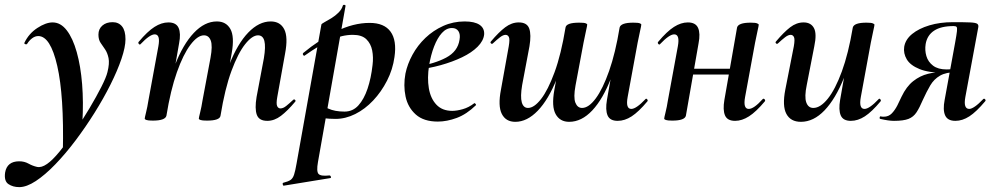

<svg xmlns="http://www.w3.org/2000/svg" viewBox="-94 -487 4084 788"><path d="M-15 281Q-41 281 -59.5 268.5Q-78 256 -73 221Q-65 175 -15 175Q6 175 23 184.5Q40 194 58 198Q76 202 99 186Q121 171 151 134.5Q181 98 213 51.5Q245 5 273.5 -43Q302 -91 322 -130.5Q342 -170 347 -191Q356 -227 351.5 -248.5Q347 -270 337.5 -284Q328 -298 319 -311Q310 -324 310 -345Q310 -368 326 -382Q342 -396 368 -396Q393 -396 407 -378.5Q421 -361 421 -326Q421 -294 404.5 -245.5Q388 -197 359.5 -140Q331 -83 294 -24Q257 35 216 89.5Q175 144 133 187.5Q91 231 53 256Q15 281 -15 281ZM164 135Q169 -94 141 -216.5Q113 -339 63 -339Q50 -339 38 -330Q26 -321 18 -308Q16 -304 10.5 -305.5Q5 -307 6 -311Q24 -349 59 -372Q94 -395 122 -395Q155 -395 180 -362.5Q205 -330 221 -273Q237 -216 243 -142Q249 -68 244 16Z M1003 9Q969 9 960 -16Q951 -41 959 -89L989 -248Q997 -296 991 -319Q985 -342 965 -342Q941 -342 912 -305.5Q883 -269 856 -196Q829 -123 811 -12L793 -13Q813 -135 847 -221.5Q881 -308 925 -353.5Q969 -399 1017 -399Q1056 -399 1072.5 -367Q1089 -335 1076 -267L1044 -89Q1039 -61 1043.5 -51.5Q1048 -42 1057 -42Q1068 -42 1080.5 -52Q1093 -62 1109 -77Q1113 -81 1117 -77Q1121 -73 1117 -69Q1086 -32 1059 -11.5Q1032 9 1003 9ZM533 8Q514 8 507 5.5Q500 3 500 0Q500 -4 505.5 -26Q511 -48 515 -74L556 -297Q565 -346 541 -346Q531 -346 516.5 -336Q502 -326 483 -306Q480 -302 476 -306.5Q472 -311 475 -315Q511 -358 540 -376.5Q569 -395 597 -395Q629 -395 639 -372.5Q649 -350 641 -309L589 -12Q584 8 533 8ZM755 8Q736 8 729 5.5Q722 3 722 0Q722 -4 727.5 -26Q733 -48 737 -74L770 -250Q779 -299 771 -320.5Q763 -342 743 -342Q717 -342 687.5 -303Q658 -264 632 -190.5Q606 -117 589 -12L571 -13Q590 -132 623.5 -218.5Q657 -305 701.5 -352Q746 -399 796 -399Q834 -399 851.5 -368Q869 -337 857 -269L811 -12Q808 8 755 8Z M1071 275Q1068 276 1066.5 270Q1065 264 1069 263Q1089 258 1098.5 251.5Q1108 245 1113 229.5Q1118 214 1123 185L1225 -386Q1225 -389 1237 -395.5Q1249 -402 1265.5 -412Q1282 -422 1295.5 -435.5Q1309 -449 1313 -464Q1315 -468 1320 -467Q1325 -466 1324 -462L1211 178Q1204 217 1213.5 227Q1223 237 1258 233Q1262 233 1264 238Q1266 243 1261 244ZM1283 1Q1258 1 1233.5 -2Q1209 -5 1195 -8L1205 -70Q1226 -54 1253 -41.5Q1280 -29 1320 -29Q1354 -29 1377 -54.5Q1400 -80 1414.5 -123Q1429 -166 1435 -220Q1439 -252 1433.5 -280Q1428 -308 1409.5 -326Q1391 -344 1354 -344Q1310 -344 1263 -322.5Q1216 -301 1158 -260Q1154 -256 1150.5 -261Q1147 -266 1151 -270Q1215 -323 1285.5 -358Q1356 -393 1423 -393Q1483 -393 1509 -357Q1535 -321 1525 -253Q1518 -202 1494.5 -156Q1471 -110 1437.5 -74.5Q1404 -39 1364 -19Q1324 1 1283 1Z M1703 12Q1645 12 1612.5 -17Q1580 -46 1570.5 -91Q1561 -136 1570 -185Q1578 -224 1599 -262.5Q1620 -301 1652 -331.5Q1684 -362 1725 -380.5Q1766 -399 1813 -399Q1854 -399 1874.5 -385Q1895 -371 1893 -345Q1890 -319 1866 -295Q1842 -271 1802.5 -252Q1763 -233 1714.5 -219.5Q1666 -206 1616 -201L1618 -214Q1689 -225 1737 -250.5Q1785 -276 1792 -324Q1796 -346 1787.5 -359Q1779 -372 1761 -372Q1738 -372 1719.5 -351.5Q1701 -331 1687.5 -296Q1674 -261 1667 -218Q1659 -167 1666 -125Q1673 -83 1697 -57.5Q1721 -32 1762 -32Q1781 -32 1805.5 -39Q1830 -46 1852 -63Q1854 -65 1857.5 -61Q1861 -57 1859 -55Q1821 -18 1780.5 -3Q1740 12 1703 12Z M2035 -395Q2069 -395 2078 -370Q2087 -345 2079 -297L2049 -138Q2041 -90 2047.5 -67Q2054 -44 2073 -44Q2098 -44 2126.5 -80.5Q2155 -117 2182 -190.5Q2209 -264 2227 -374L2245 -373Q2226 -251 2191.5 -164.5Q2157 -78 2113 -32.5Q2069 13 2021 13Q1982 13 1965.5 -19.5Q1949 -52 1962 -119L1994 -297Q1999 -326 1994.5 -335Q1990 -344 1981 -344Q1971 -344 1958 -334Q1945 -324 1929 -309Q1925 -305 1921 -309Q1917 -313 1921 -317Q1953 -355 1979.5 -375Q2006 -395 2035 -395ZM2505 -394Q2525 -394 2531.5 -391.5Q2538 -389 2538 -386Q2538 -382 2533 -360Q2528 -338 2523 -312L2482 -89Q2473 -40 2497 -40Q2507 -40 2521.5 -50Q2536 -60 2555 -80Q2558 -84 2562 -79.5Q2566 -75 2563 -71Q2527 -28 2498.5 -9.5Q2470 9 2441 9Q2409 9 2399.5 -13.5Q2390 -36 2397 -77L2449 -374Q2454 -394 2505 -394ZM2283 -394Q2303 -394 2309.5 -391.5Q2316 -389 2316 -386Q2316 -382 2311 -360Q2306 -338 2301 -312L2268 -136Q2259 -87 2267.5 -65.5Q2276 -44 2295 -44Q2322 -44 2351 -83Q2380 -122 2406 -196Q2432 -270 2449 -374L2467 -373Q2448 -255 2414.5 -168Q2381 -81 2337 -34Q2293 13 2242 13Q2204 13 2186.5 -18.5Q2169 -50 2181 -117L2227 -374Q2230 -394 2283 -394Z M2665 8Q2646 8 2639 5.5Q2632 3 2632 0Q2632 -4 2637.5 -26Q2643 -48 2647 -74L2688 -297Q2697 -346 2673 -346Q2663 -346 2648.5 -336Q2634 -326 2615 -306Q2612 -302 2608 -306.5Q2604 -311 2607 -315Q2643 -358 2672 -376.5Q2701 -395 2729 -395Q2761 -395 2771 -372.5Q2781 -350 2773 -309L2721 -12Q2716 8 2665 8ZM2708 -181 2711 -205H2953L2950 -181ZM2923 9Q2891 9 2881.5 -13.5Q2872 -36 2879 -77L2931 -374Q2936 -394 2987 -394Q3007 -394 3013.5 -391Q3020 -388 3020 -386Q3020 -382 3015 -360Q3010 -338 3005 -312L2964 -89Q2955 -40 2979 -40Q3000 -40 3036 -80Q3040 -84 3044 -79.5Q3048 -75 3045 -71Q3009 -28 2980 -9.5Q2951 9 2923 9Z M3193 13Q3151 13 3133.5 -19.5Q3116 -52 3129 -119L3164 -297Q3169 -326 3164.5 -335Q3160 -344 3151 -344Q3141 -344 3128 -334Q3115 -324 3099 -309Q3095 -305 3091 -309Q3087 -313 3091 -317Q3123 -355 3149 -375Q3175 -395 3204 -395Q3234 -395 3246.5 -372Q3259 -349 3248 -297L3217 -138Q3207 -90 3215 -67Q3223 -44 3244 -44Q3273 -44 3303.5 -82Q3334 -120 3361 -193.5Q3388 -267 3406 -374L3424 -373Q3405 -255 3370 -168Q3335 -81 3290 -34Q3245 13 3193 13ZM3398 9Q3366 9 3356.5 -13.5Q3347 -36 3354 -77L3406 -374Q3411 -394 3462 -394Q3482 -394 3488.5 -391Q3495 -388 3495 -386Q3495 -382 3490 -360Q3485 -338 3480 -312L3439 -89Q3430 -40 3454 -40Q3464 -40 3478.5 -50Q3493 -60 3512 -80Q3515 -84 3519 -79.5Q3523 -75 3520 -71Q3484 -28 3455.5 -9.5Q3427 9 3398 9Z M3575 9Q3564 9 3550 7Q3536 5 3519 1Q3515 0 3516.5 -5.5Q3518 -11 3522 -9Q3526 -8 3533 -8Q3553 -8 3566 -21.5Q3579 -35 3589 -54.5Q3599 -74 3606 -90Q3626 -132 3654 -154Q3682 -176 3714.5 -184Q3747 -192 3779 -192L3784 -188Q3718 -188 3680 -203.5Q3642 -219 3627.5 -243.5Q3613 -268 3617 -295Q3622 -325 3649.5 -347.5Q3677 -370 3720.5 -383Q3764 -396 3817 -396Q3865 -396 3887.5 -395Q3910 -394 3916.5 -389.5Q3923 -385 3921 -375L3868 -89Q3859 -40 3884 -40Q3893 -40 3907.5 -50Q3922 -60 3941 -80Q3945 -84 3949 -79.5Q3953 -75 3949 -71Q3913 -28 3884.5 -9.5Q3856 9 3827 9Q3795 9 3785 -13.5Q3775 -36 3783 -77L3826 -312Q3832 -345 3833.5 -359Q3835 -373 3832 -376.5Q3829 -380 3820 -380Q3768 -380 3739.5 -361Q3711 -342 3705 -306Q3701 -281 3708 -257Q3715 -233 3735.5 -217.5Q3756 -202 3791 -202Q3814 -202 3838 -208L3832 -191Q3789 -191 3764 -176.5Q3739 -162 3724 -136.5Q3709 -111 3694 -78Q3680 -45 3667.5 -26Q3655 -7 3634.5 1Q3614 9 3575 9Z"/></svg>

Font: Cormorant Light
Style: Italic
Weight: 300
Italic angle: -10°
Designer: Christian Thalmann (Catharsis Fonts)
Foundry: Catharsis Fonts
Version: Version 4.000